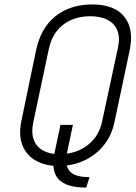

<svg xmlns="http://www.w3.org/2000/svg" viewBox="-20 -736 610 864"><path d="M282 -50 308 -174H252L226 -51Q217 -9 221.5 21.5Q226 52 244 71Q262 90 293 99Q324 108 368 108L383 61Q353 61 331 55.5Q309 50 296 37Q283 24 279 2.5Q275 -19 282 -50ZM142 -508 76 -191Q63 -126 81.5 -81Q100 -36 142.5 -12.5Q185 11 243 11Q305 11 357.5 -13Q410 -37 446 -81Q482 -125 495 -186L563 -507Q584 -605 539.5 -660.5Q495 -716 395 -716Q296 -716 229.5 -663Q163 -610 142 -508ZM130 -187 200 -517Q211 -566 237 -598Q263 -630 301 -646.5Q339 -663 385 -663Q433 -663 464.5 -646.5Q496 -630 508.5 -598Q521 -566 510 -517L440 -192Q430 -143 402 -109.5Q374 -76 334 -59Q294 -42 248 -42Q204 -42 174 -58.5Q144 -75 132 -107Q120 -139 130 -187Z"/></svg>

Font: Advent Pro
Style: Italic
Weight: 400
Italic angle: -12°
Designer: VivaRado, Andreas Kalpakidis
Foundry: VivaRado, Andreas Kalpakidis
Version: Version 3.000